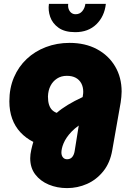

<svg xmlns="http://www.w3.org/2000/svg" viewBox="-20 -748 681 985"><path d="M324 217Q273 217 230 199Q187 181 161 147Q135 113 135 64Q135 44 140.5 20Q146 -4 151 -20Q113 -39 85 -69Q57 -99 42.5 -139Q28 -179 28 -228Q28 -296 51.5 -351Q75 -406 117 -445.5Q159 -485 215.5 -506.5Q272 -528 337 -528Q417 -528 477 -496Q537 -464 570.5 -407.5Q604 -351 604 -278Q604 -265 602.5 -250.5Q601 -236 599 -222L556 22Q545 87 510 130.5Q475 174 426.5 195.5Q378 217 324 217ZM324 69Q341 69 350.5 57.5Q360 46 363 27L384 -104Q363 -89 348 -73.5Q333 -58 322.5 -42.5Q312 -27 306 -12.5Q300 2 297.5 14Q295 26 295 34Q295 50 303 59.5Q311 69 324 69ZM271 -169Q295 -190 328 -210Q361 -230 404 -250L405 -257Q406 -262 406.5 -267.5Q407 -273 407 -277Q407 -302 397 -320.5Q387 -339 368.5 -349Q350 -359 323 -359Q294 -359 272.5 -345Q251 -331 239 -307.5Q227 -284 226 -253Q226 -228 231.5 -211Q237 -194 247 -184Q257 -174 271 -169ZM366 -583Q312 -583 280.5 -605.5Q249 -628 237.5 -661.5Q226 -695 231 -728H330Q328 -713 332.5 -701Q337 -689 346 -682Q355 -675 368 -675Q389 -675 402 -690.5Q415 -706 418 -728H523Q516 -664 474.5 -623.5Q433 -583 366 -583Z"/></svg>

Font: MuseoModerno Thin Black
Style: Italic
Weight: 900
Italic angle: -9°
Version: Version 1.003